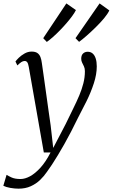

<svg xmlns="http://www.w3.org/2000/svg" viewBox="-72 -857 660 1124"><path d="M96.5 -465Q93 -485.5 87.2 -492.8Q81.5 -500 72.5 -500Q62.5 -500 52.8 -493.5Q43 -487 29.5 -474L18.5 -497Q24 -505 38 -518.8Q52 -532.5 71.8 -543.8Q91.5 -555 113 -555Q135 -555 147 -546.5Q159 -538 164.8 -523Q170.5 -508 173 -488Q179.5 -442.5 186 -396.8Q192.5 -351 198.8 -305.2Q205 -259.5 211.5 -214Q218 -168.5 224.5 -123L239.5 9L312 -130Q335.5 -179 356 -220.2Q376.5 -261.5 392 -298.2Q407.5 -335 416.2 -369.8Q425 -404.5 425 -440Q425 -456.5 419.5 -468.2Q414 -480 408.8 -490.2Q403.5 -500.5 403.5 -513Q403.5 -534 414.5 -544Q425.5 -554 441.5 -554Q458.5 -554 470.2 -544Q482 -534 488.2 -514.8Q494.5 -495.5 494.5 -468.5Q494.5 -421.5 477.2 -368.8Q460 -316 434.5 -264.5Q409 -213 384.5 -167Q364.5 -125.5 344.2 -86.5Q324 -47.5 304.2 -12.5Q284.5 22.5 266.2 52.5Q248 82.5 232 107Q216 131.5 202.5 149.5Q186 174 162.8 196.5Q139.5 219 108.2 233.2Q77 247.5 36.5 247.5Q14 247.5 -11.5 243Q-37 238.5 -52.5 230.5L-33.5 166.5Q-24.5 172.5 -4.5 181.8Q15.5 191 48 191Q74.5 191 104.2 174.8Q134 158.5 165 124.5Q196 90.5 224 35.5H184.5ZM202 -611.5 181 -633.5 316.5 -837 372.5 -798Q365 -782.5 350.5 -762.8Q336 -743 317.2 -721.2Q298.5 -699.5 278.2 -678.8Q258 -658 238.2 -640.5Q218.5 -623 202 -611.5ZM391 -612 370 -633.5 511 -837 568 -796Q558.5 -775.5 536.8 -749.5Q515 -723.5 487.8 -696.8Q460.5 -670 434.8 -647.5Q409 -625 391 -612Z"/></svg>

Font: Merriweather 48pt Light
Style: Italic
Weight: 300
Italic angle: -7.8°
Version: Version 2.101